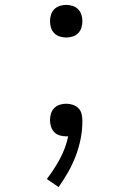

<svg xmlns="http://www.w3.org/2000/svg" viewBox="-20 -548 540 783"><path d="M219 215 171 182Q201 143 224.5 99.5Q248 56 258 8H249Q236 8 223 4Q210 0 201 -9.5Q192 -19 188 -32Q184 -45 184 -58Q184 -72 188 -85Q192 -98 201.5 -107.5Q211 -117 224 -121Q237 -125 250 -125Q264 -125 277.5 -120.5Q291 -116 300.5 -106Q310 -96 313 -82Q316 -68 316 -55Q316 -18 309 17.5Q302 53 289 87.5Q276 122 258 153.5Q240 185 219 215ZM250 -395Q237 -395 224 -399Q211 -403 201.5 -412.5Q192 -422 188 -435Q184 -448 184 -462Q184 -475 188 -488Q192 -501 201.5 -510.5Q211 -520 224 -524Q237 -528 250 -528Q263 -528 276 -524Q289 -520 298.5 -510.5Q308 -501 312 -488Q316 -475 316 -462Q316 -448 312 -435Q308 -422 298.5 -412.5Q289 -403 276 -399Q263 -395 250 -395Z"/></svg>

Font: Iosevka Fixed Light
Style: Regular
Weight: 300
Monospace: yes
Designer: Belleve Invis
Foundry: Belleve Invis
Version: Version 32.3.0